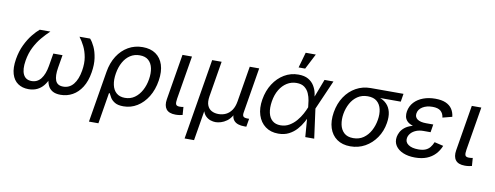

<svg xmlns="http://www.w3.org/2000/svg" viewBox="-74 -1157 4528 1757"><g transform="rotate(10 2190.5 -278.5)"><path d="M205.1 7.8Q147.5 7.8 106.7 -20.3Q65.9 -48.3 49.1 -104.2Q32.2 -160.2 45.9 -244.1Q58.6 -319.3 87.4 -378.7Q116.2 -438 150.4 -480.2Q184.6 -522.5 213.4 -545.9H312Q275.9 -512.2 239.3 -469Q202.6 -425.8 174.6 -370.4Q146.5 -314.9 134.8 -244.6Q121.1 -161.1 143.3 -115.7Q165.5 -70.3 220.7 -70.3Q273.9 -70.3 307.1 -112.8Q340.3 -155.3 353.5 -233.4L373.5 -352.5H459L439 -233.4Q425.8 -155.3 442.6 -112.8Q459.5 -70.3 514.2 -70.3Q572.3 -70.3 609.4 -116.2Q646.5 -162.1 660.2 -244.1Q671.9 -314 662.1 -369.4Q652.3 -424.8 630.4 -468.5Q608.4 -512.2 582.5 -545.9H681.2Q703.6 -521.5 723.6 -478.8Q743.7 -436 752.4 -377Q761.2 -317.9 749 -244.1Q735.4 -160.2 700 -104.2Q664.6 -48.3 614 -20.3Q563.5 7.8 503.9 7.8Q456.1 7.8 427.2 -9.5Q398.4 -26.9 385 -57.4Q371.6 -87.9 368.7 -127.4H384.8Q369.1 -86.4 344.5 -55.9Q319.8 -25.4 285.2 -8.8Q250.5 7.8 205.1 7.8Z M802.7 204.1 881.8 -272.5Q896 -357.9 936 -420.7Q976.1 -483.4 1036.1 -518.1Q1096.2 -552.7 1169.9 -552.7Q1242.7 -552.7 1291.3 -519.3Q1339.8 -485.8 1359.9 -424.1Q1379.9 -362.3 1366.7 -277.3Q1353 -189.5 1313 -124.5Q1272.9 -59.6 1214.8 -23.9Q1156.7 11.7 1088.4 11.7Q1036.6 11.7 1008.1 -5.6Q979.5 -22.9 965.8 -45.7Q952.1 -68.4 944.8 -84.5H938L890.6 204.1ZM1087.9 -66.9Q1139.2 -66.9 1178 -94.2Q1216.8 -121.6 1242.2 -168.5Q1267.6 -215.3 1276.9 -273.4Q1286.1 -330.6 1276.6 -376Q1267.1 -421.4 1237.5 -447.8Q1208 -474.1 1156.2 -474.1Q1106.4 -474.1 1067.9 -449Q1029.3 -423.8 1004.2 -378.9Q979 -334 968.8 -273.9Q958.5 -212.9 968.8 -166Q979 -119.1 1009 -93Q1039.1 -66.9 1087.9 -66.9Z M1571.3 3.9Q1509.8 3.9 1484.6 -28.8Q1459.5 -61.5 1469.2 -121.1L1539.6 -545.9H1627.9L1561 -143.1Q1554.7 -106 1561 -90.3Q1567.4 -74.7 1595.2 -74.7Q1609.4 -74.7 1616.9 -75.7Q1624.5 -76.7 1630.9 -78.6L1636.2 -4.4Q1625.5 -1.5 1608.2 1.2Q1590.8 3.9 1571.3 3.9Z M1691.4 204.1 1815.4 -545.9H1903.3L1848.6 -214.8Q1840.3 -163.1 1853 -131.1Q1865.7 -99.1 1893.3 -84.5Q1920.9 -69.8 1957 -69.8Q1995.1 -69.8 2026.6 -85.2Q2058.1 -100.6 2079.8 -132.6Q2101.6 -164.6 2109.9 -214.8L2164.6 -545.9H2252.4L2182.6 -123.5Q2178.2 -96.7 2188 -86.2Q2197.8 -75.7 2227.5 -75.7H2241.7L2229 0H2211.4Q2144.5 0 2115.5 -31Q2086.4 -62 2096.7 -122.6L2105 -171.9H2125Q2116.2 -117.7 2095.2 -82.5Q2074.2 -47.4 2047.1 -27.8Q2020 -8.3 1992.7 -0.2Q1965.3 7.8 1943.4 7.8Q1921.4 7.8 1896.7 -0.2Q1872.1 -8.3 1851.8 -28.1Q1831.5 -47.9 1822.3 -82.8Q1813 -117.7 1821.8 -171.9H1841.8L1779.3 204.1Z M2526.4 11.7Q2455.6 11.7 2406.7 -24.7Q2357.9 -61 2337.2 -125Q2316.4 -189 2330.1 -271Q2344.2 -355 2385 -418.2Q2425.8 -481.4 2485.6 -517.1Q2545.4 -552.7 2616.7 -552.7Q2672.9 -552.7 2708.5 -532.2Q2744.1 -511.7 2763.9 -479.2Q2783.7 -446.8 2791.3 -410.4Q2798.8 -374 2799.3 -342.3H2831.1L2822.8 -274.4L2859.9 0H2776.9L2755.4 -274.4Q2753.4 -300.3 2748 -334.2Q2742.7 -368.2 2728.8 -400.1Q2714.8 -432.1 2687.3 -453.1Q2659.7 -474.1 2613.3 -474.1Q2564.9 -474.1 2524.7 -449.2Q2484.4 -424.3 2456.8 -378.4Q2429.2 -332.5 2418.9 -269Q2409.2 -207.5 2419.2 -162.1Q2429.2 -116.7 2458.3 -91.8Q2487.3 -66.9 2533.7 -66.9Q2579.1 -66.9 2615.5 -88.4Q2651.9 -109.9 2679.4 -142.3Q2707 -174.8 2725.8 -209.7Q2744.6 -244.6 2754.9 -271.5L2859.4 -545.9H2942.4L2822.3 -271.5L2808.6 -206.5H2781.7Q2768.6 -174.8 2748 -137.2Q2727.5 -99.6 2697.3 -65.7Q2667 -31.7 2625 -10Q2583 11.7 2526.4 11.7ZM2606 -617.2 2646.5 -760.7H2740.7L2667 -617.2Z M3196.3 11.7Q3121.6 11.7 3071.5 -23.7Q3021.5 -59.1 3001 -122.3Q2980.5 -185.5 2994.1 -269.5Q3008.3 -353.5 3049.8 -415.5Q3091.3 -477.5 3152.8 -511.7Q3214.4 -545.9 3288.6 -545.9H3593.3L3581.1 -471.2H3341.8L3275.9 -467.3Q3221.2 -467.3 3181.4 -440.2Q3141.6 -413.1 3117.2 -368.4Q3092.8 -323.7 3083.5 -270Q3074.7 -216.8 3084 -170.4Q3093.3 -124 3124 -95.5Q3154.8 -66.9 3209.5 -66.9Q3264.6 -66.9 3304.7 -95Q3344.7 -123 3369.6 -169.4Q3394.5 -215.8 3403.3 -270Q3412.6 -324.7 3402.6 -369.4Q3392.6 -414.1 3361.6 -440.7Q3330.6 -467.3 3275.9 -467.3L3279.8 -489.3Q3335 -489.3 3378.4 -475.1Q3421.9 -460.9 3450.2 -432.1Q3478.5 -403.3 3489.3 -359.6Q3500 -315.9 3490.2 -256.3Q3477.5 -178.7 3436 -118.2Q3394.5 -57.6 3332.8 -22.9Q3271 11.7 3196.3 11.7Z M3797.4 9.8Q3733.4 9.8 3686.3 -10Q3639.2 -29.8 3616 -65.2Q3592.8 -100.6 3600.6 -147.5Q3604.5 -169.4 3616.9 -193.4Q3629.4 -217.3 3654.8 -237.8Q3680.2 -258.3 3722.7 -271.2Q3765.1 -284.2 3828.6 -284.2H3904.8L3898.4 -243.2H3833Q3794.4 -243.2 3764.9 -231.2Q3735.4 -219.2 3717.3 -199Q3699.2 -178.7 3694.8 -154.3Q3688 -115.7 3720.9 -92.3Q3753.9 -68.8 3814.5 -68.8Q3854 -68.8 3879.6 -79.3Q3905.3 -89.8 3921.9 -110.1Q3938.5 -130.4 3950.7 -159.7L4033.7 -140.1Q4015.6 -94.2 3983.6 -60.5Q3951.7 -26.9 3905.3 -8.5Q3858.9 9.8 3797.4 9.8ZM3825.2 -261.7Q3764.2 -261.7 3727.8 -273.2Q3691.4 -284.7 3673.6 -304Q3655.8 -323.2 3651.9 -346.4Q3647.9 -369.6 3651.9 -393.1Q3660.6 -443.8 3693.6 -479.5Q3726.6 -515.1 3776.9 -533.9Q3827.1 -552.7 3888.7 -552.7Q3948.2 -552.7 3986.3 -535.9Q4024.4 -519 4044.7 -488.5Q4064.9 -458 4069.8 -416.5L3981.9 -393.6Q3977.1 -432.1 3952.4 -453.6Q3927.7 -475.1 3876 -475.1Q3821.3 -475.1 3783.7 -451.7Q3746.1 -428.2 3740.7 -389.2Q3735.8 -355.5 3762.5 -336.2Q3789.1 -316.9 3844.7 -316.9H3910.2L3901.4 -261.7Z M4259.8 3.9Q4198.2 3.9 4173.1 -28.8Q4147.9 -61.5 4157.7 -121.1L4228 -545.9H4316.4L4249.5 -143.1Q4243.2 -106 4249.5 -90.3Q4255.9 -74.7 4283.7 -74.7Q4297.9 -74.7 4305.4 -75.7Q4313 -76.7 4319.3 -78.6L4324.7 -4.4Q4314 -1.5 4296.6 1.2Q4279.3 3.9 4259.8 3.9Z"/></g></svg>

Font: Inter Variable
Style: Italic
Weight: 400
Italic angle: -9.39999°
Designer: Rasmus Andersson
Foundry: rsms
Version: Version 4.001;git-9221beed3